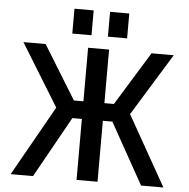

<svg xmlns="http://www.w3.org/2000/svg" viewBox="-61 -999 1041 1060"><g transform="rotate(5 459.5 -469.0)"><path d="M759.8 1 571.3 -336.9H518.6V1H402.3V-336.9H349.6L161.1 1H37.1L255.9 -386.7L43.9 -731.4H167L349.6 -434.6H402.3V-731.4H518.6V-434.6H571.3L753.9 -731.4H877L665 -386.7L883.8 1ZM308.6 -801.8V-939.5H415V-801.8ZM505.9 -801.8V-939.5H612.3V-801.8Z"/></g></svg>

Font: Gen Shin Gothic Medium
Style: Regular
Weight: 500
Designer: [Source Han Sans]
Ryoko NISHIZUKA  (kana & ideographs); Paul D. Hunt (Latin, Greek & Cyrillic); Wenlong ZHANG  (bopomofo
Version: Version 1.002.20150607